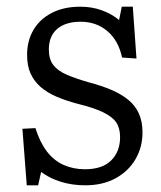

<svg xmlns="http://www.w3.org/2000/svg" viewBox="-20 -540 482 574"><path d="M60 14 47 -155 86 -157Q99 -115 120 -87.5Q141 -60 170 -47Q199 -34 234 -34Q286 -34 312.5 -60.5Q339 -87 339 -130Q339 -157 327.5 -174Q316 -191 288 -204.5Q260 -218 211 -230Q177 -239 149 -251Q121 -263 101.5 -280Q82 -297 71.5 -320Q61 -343 61 -376Q61 -418 80 -450.5Q99 -483 135 -501.5Q171 -520 220 -520Q255 -520 285 -509Q315 -498 336 -480L344 -520H377L388 -365L345 -368Q334 -419 301 -447Q268 -475 221 -475Q176 -475 151 -453.5Q126 -432 126 -392Q126 -363 139.5 -345.5Q153 -328 180 -316.5Q207 -305 245 -294Q283 -284 312.5 -271.5Q342 -259 363 -242Q384 -225 395 -201Q406 -177 406 -144Q406 -100 385 -64Q364 -28 325.5 -7Q287 14 235 14Q196 14 162 3.5Q128 -7 103 -26L94 14Z"/></svg>

Font: Literata 18pt Light
Style: Regular
Weight: 300
Designer: Latin by Veronika Burian and Jose Scaglione. Greek by Irene Vlachou. Cyrillic by Vera Evstafieva.
Foundry: TypeTogether
Version: Version 3.103;gftools[0.9.29]